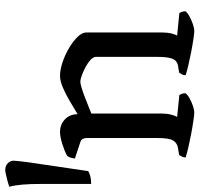

<svg xmlns="http://www.w3.org/2000/svg" viewBox="-100 -710 744 715"><g transform="rotate(-90 271.5 -352.0)"><path d="M-55.4 -384V-565.2Q-55.4 -611.4 -57.9 -639.8Q-60.4 -668.3 -65.9 -689.1Q-58.2 -691.9 -45.7 -695.2Q-33.2 -698.5 -21 -701.2Q-8.8 -704 -3.8 -704Q11.5 -704 21.3 -694.7Q31.1 -685.5 31.1 -672.1Q31.1 -666.4 28.8 -647.2Q26.5 -628 24.6 -614L-7.7 -395Q-13.5 -391 -25.7 -387.5Q-37.9 -384 -55.4 -384ZM209.6 0Q201.9 0 179.7 -3.3Q157.6 -6.5 130.3 -11.7Q103 -16.9 79 -22.5Q55 -28.2 43.2 -32.2Q43.2 -39.7 46.6 -46.4Q50 -53 52.5 -56.4L80.3 -61.1Q96.6 -63.9 106.1 -78.4Q115.6 -92.9 115.6 -139.1V-399.9Q115.6 -407.9 112.5 -414.7Q109.4 -421.5 99.9 -424.5L39.1 -444.6Q41.1 -457.5 43.6 -463.9Q46.2 -470.4 50 -474Q66.3 -483.1 93.6 -491.6Q121 -500 137.2 -500Q166 -500 185.1 -481.7Q204.2 -463.4 204.2 -434.4Q227.5 -448.7 253.3 -463.8Q279.1 -479 303.7 -489.5Q328.4 -500 346.6 -500Q369.1 -500 397.1 -490.8Q425 -481.5 450.5 -466.4Q476.1 -451.3 492.4 -434.4Q508.6 -417.5 508.6 -401.5V-120.5Q508.6 -100 504.7 -84.8Q500.9 -69.7 497.1 -63.9L580.8 -55.6Q583 -52.4 585.3 -46.3Q587.6 -40.3 587.6 -33Q582.4 -25.4 568.4 -17.9Q554.5 -10.3 539.6 -5.2Q524.6 0 513.9 0Q505.9 0 483.8 -3.3Q461.8 -6.5 435.1 -11.7Q408.5 -16.9 384.8 -22.5Q361.2 -28.2 349.4 -32.2Q349.4 -40.5 352.7 -46.5Q356 -52.6 359 -56.4L384.2 -60.4Q394.4 -62.4 401.8 -68.3Q409.2 -74.3 413.5 -90.5Q417.7 -106.8 417.7 -139.1V-365.9Q417.7 -375.9 406.7 -386.2Q395.6 -396.5 379.4 -405.1Q363.2 -413.7 348.2 -419Q333.2 -424.4 325.3 -424.4Q318.3 -424.4 302.2 -419.5Q286.1 -414.7 267.2 -407.3Q248.3 -400 231.6 -393.3Q215 -386.5 206.7 -383.3V-122Q206.7 -102.3 202.7 -86.8Q198.7 -71.2 194.2 -63.9L275.6 -55.6Q277.8 -52.4 280.1 -46.3Q282.4 -40.3 282.4 -33Q277.1 -25.2 263.5 -17.6Q249.8 -10.1 234.9 -5Q220 0 209.6 0Z"/></g></svg>

Font: Texturina Medium
Style: Regular
Weight: 500
Designer: Guillermo Torres Carreño
Foundry: Omnibus-Type
Version: Version 1.003